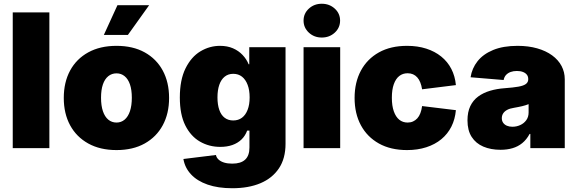

<svg xmlns="http://www.w3.org/2000/svg" viewBox="-20 -794 3095 1029"><path d="M244.6 -727.5V0H48.3V-727.5Z M604.5 10.3Q516.6 10.3 453.1 -24.9Q389.6 -60.1 355.7 -122.8Q321.8 -185.5 321.8 -269Q321.8 -353 355.7 -415.8Q389.6 -478.5 453.1 -513.4Q516.6 -548.3 604.5 -548.3Q692.4 -548.3 755.4 -513.4Q818.4 -478.5 852.3 -415.8Q886.2 -353 886.2 -269Q886.2 -185.5 852.3 -122.8Q818.4 -60.1 755.4 -24.9Q692.4 10.3 604.5 10.3ZM604.5 -137.2Q629.4 -137.2 647.9 -152.8Q666.5 -168.5 676.5 -198.2Q686.5 -228 686.5 -270Q686.5 -312.5 676.5 -341.6Q666.5 -370.6 647.9 -385.7Q629.4 -400.9 604.5 -400.9Q579.1 -400.9 560.3 -385.7Q541.5 -370.6 531.5 -341.6Q521.5 -312.5 521.5 -270Q521.5 -228 531.5 -198.2Q541.5 -168.5 560.3 -152.8Q579.1 -137.2 604.5 -137.2ZM536.6 -606.9 609.4 -766.1H779.3L665.5 -606.9Z M1225.1 214.8Q1148.4 214.8 1092.5 195.3Q1036.6 175.8 1003.7 140.4Q970.7 105 962.9 58.1L1137.2 36.6Q1140.1 50.8 1151.6 61.3Q1163.1 71.8 1181.6 77.4Q1200.2 83 1224.6 83Q1271 83 1293.9 61.5Q1316.9 40 1316.9 -3.4V-94.2H1304.7Q1294.4 -65.9 1274.2 -46.4Q1253.9 -26.9 1225.3 -16.8Q1196.8 -6.8 1160.2 -6.8Q1100.6 -6.8 1051.5 -35.2Q1002.4 -63.5 973.1 -121.8Q943.8 -180.2 943.8 -271Q943.8 -366.2 974.4 -427.7Q1004.9 -489.3 1054 -518.8Q1103 -548.3 1159.2 -548.3Q1198.2 -548.3 1228.5 -535.2Q1258.8 -522 1280 -499.5Q1301.3 -477.1 1312.5 -449.7H1315.9V-541H1510.3V-23.4Q1510.3 55.2 1474.9 108.2Q1439.5 161.1 1375.7 188Q1312 214.8 1225.1 214.8ZM1230 -148.4Q1257.3 -148.4 1276.9 -163.1Q1296.4 -177.7 1307.1 -205.6Q1317.9 -233.4 1317.9 -272Q1317.9 -311 1307.1 -339.4Q1296.4 -367.7 1276.9 -383.1Q1257.3 -398.4 1230 -398.4Q1203.1 -398.4 1184.1 -383.1Q1165 -367.7 1155.3 -339.4Q1145.5 -311 1145.5 -272Q1145.5 -232.9 1155.3 -205.1Q1165 -177.2 1184.1 -162.8Q1203.1 -148.4 1230 -148.4Z M1606.9 0V-541H1803.2V0ZM1704.6 -592.8Q1663.6 -592.8 1635.3 -619.1Q1606.9 -645.5 1606.9 -683.6Q1606.9 -721.7 1635.3 -747.8Q1663.6 -773.9 1704.6 -773.9Q1745.6 -773.9 1774.2 -747.8Q1802.7 -721.7 1802.7 -683.6Q1802.7 -645.5 1774.2 -619.1Q1745.6 -592.8 1704.6 -592.8Z M2161.6 10.3Q2073.7 10.3 2010.7 -24.9Q1947.8 -60.1 1914.1 -122.8Q1880.4 -185.5 1880.4 -269Q1880.4 -352.5 1914.1 -415.3Q1947.8 -478 2010.7 -513.2Q2073.7 -548.3 2161.6 -548.3Q2218.3 -548.3 2264.4 -533.4Q2310.5 -518.6 2344.7 -491Q2378.9 -463.4 2398.9 -424.6Q2418.9 -385.7 2423.3 -337.9L2242.2 -315.4Q2238.8 -336.4 2232.4 -352.3Q2226.1 -368.2 2216.3 -379.2Q2206.5 -390.1 2193.6 -395.8Q2180.7 -401.4 2164.6 -401.4Q2138.7 -401.4 2119.9 -386.7Q2101.1 -372.1 2090.6 -342.8Q2080.1 -313.5 2080.1 -270Q2080.1 -227.1 2090.6 -197.3Q2101.1 -167.5 2119.9 -152.3Q2138.7 -137.2 2164.6 -137.2Q2180.7 -137.2 2193.6 -143.1Q2206.5 -148.9 2216.6 -159.9Q2226.6 -170.9 2232.9 -187.5Q2239.3 -204.1 2242.2 -225.6L2423.3 -203.6Q2418.9 -154.8 2399.2 -115.5Q2379.4 -76.2 2345.5 -48.1Q2311.5 -20 2264.9 -4.9Q2218.3 10.3 2161.6 10.3Z M2662.6 8.8Q2610.4 8.8 2570.3 -8.3Q2530.3 -25.4 2507.8 -60.3Q2485.4 -95.2 2485.4 -148.9Q2485.4 -193.8 2500.5 -225.3Q2515.6 -256.8 2543 -276.9Q2570.3 -296.9 2606.7 -307.6Q2643.1 -318.4 2685.1 -321.3Q2731 -324.7 2758.5 -329.6Q2786.1 -334.5 2798.6 -344Q2811 -353.5 2811 -368.7V-370.6Q2811 -384.3 2803.5 -393.8Q2795.9 -403.3 2782.5 -408.4Q2769 -413.6 2750 -413.6Q2731.4 -413.6 2716.6 -408.2Q2701.7 -402.8 2691.9 -392.1Q2682.1 -381.3 2679.2 -365.2L2502 -379.9Q2509.3 -427.7 2539.3 -465.8Q2569.3 -503.9 2623 -526.1Q2676.8 -548.3 2753.9 -548.3Q2812 -548.3 2858.9 -534.9Q2905.8 -521.5 2939 -497.3Q2972.2 -473.1 2989.5 -440.4Q3006.8 -407.7 3006.8 -369.1V0H2822.3V-76.2H2818.4Q2801.8 -45.4 2778.8 -26.9Q2755.9 -8.3 2726.8 0.2Q2697.8 8.8 2662.6 8.8ZM2726.1 -114.7Q2748.5 -114.7 2768.3 -123.8Q2788.1 -132.8 2800.5 -149.9Q2813 -167 2813 -191.4V-235.8Q2805.2 -232.9 2796.6 -230Q2788.1 -227.1 2778.1 -224.9Q2768.1 -222.7 2757.6 -220.5Q2747.1 -218.3 2734.9 -216.3Q2712.4 -212.9 2698 -205.1Q2683.6 -197.3 2676.5 -186Q2669.4 -174.8 2669.4 -160.6Q2669.4 -146 2676.8 -135.7Q2684.1 -125.5 2696.8 -120.1Q2709.5 -114.7 2726.1 -114.7Z"/></svg>

Font: Inter 17pt Black
Style: Regular
Weight: 900
Version: Version 4.001;git-66647c0bb